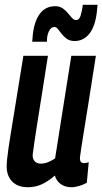

<svg xmlns="http://www.w3.org/2000/svg" viewBox="-20 -775 429 805"><path d="M97 10Q54 10 31 -14Q8 -38 8 -77Q8 -102 15.5 -153Q23 -204 38.5 -297Q54 -390 78 -541H181Q165 -438 154 -369.5Q143 -301 136 -256Q129 -211 124.5 -181Q120 -151 117 -126Q116 -110 125 -99.5Q134 -89 151 -89Q179 -89 211 -111L279 -541H382Q363 -419 350.5 -340.5Q338 -262 330.5 -216.5Q323 -171 320 -149.5Q317 -128 316 -121Q315 -114 315 -112Q315 -91 332 -91Q341 -91 352 -95L344 -9Q331 -1 312.5 4.5Q294 10 279 10Q253 10 234.5 -3.5Q216 -17 210 -39Q181 -14 154.5 -2Q128 10 97 10ZM115 -600Q116 -618 118 -634Q125 -689 148.5 -719Q172 -749 211 -749Q230 -749 243 -740Q256 -731 265 -719.5Q274 -708 282 -699.5Q290 -691 299 -691Q313 -691 318.5 -711Q324 -731 326 -746Q327 -750 327 -755H389Q388 -747 387.5 -739Q387 -731 386 -724Q379 -664 354.5 -633.5Q330 -603 293 -603Q273 -603 260.5 -612Q248 -621 239 -632.5Q230 -644 223 -653Q216 -662 208 -662Q194 -662 185.5 -644.5Q177 -627 177 -608Q177 -604 177 -600Z"/></svg>

Font: Georama Condensed SemiBold
Style: Italic
Weight: 600
Width: 3
Italic angle: -9°
Designer: Jean-Baptiste Levee
Foundry: Production Type
Version: Version 1.000